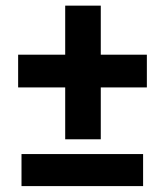

<svg xmlns="http://www.w3.org/2000/svg" viewBox="-20 -647 577 667"><path d="M490.2 -457V-343.3H330.1V-163.1H206.5V-343.3H43V-457H206.5V-627.4H330.1V-457ZM477.1 -111.8V-0.5H54.7V-111.8Z"/></svg>

Font: Vazirmatn RD
Style: Bold
Weight: 700
Designer: Saber Rastikerdar
Foundry: Saber Rastikerdar
Version: Version 32.102